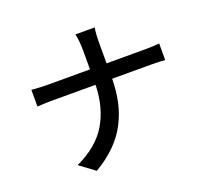

<svg xmlns="http://www.w3.org/2000/svg" viewBox="-132 -913 1220 1122"><g transform="rotate(-20 478.0 -352.0)"><path d="M89.4 -427.7V-531.7Q147 -526.9 185.1 -526.9H452.1V-644Q452.1 -704.6 441.9 -748H562Q555.2 -713.4 555.2 -644V-526.9H793Q849.6 -526.9 883.8 -530.8V-427.7Q854 -431.2 792 -431.2H555.2Q554.2 -352.5 539.8 -287.6Q525.4 -222.7 494.6 -162.6Q463.9 -102.5 412.1 -51Q360.4 0.5 287.1 43.9L192.9 -25.9Q326.7 -87.4 387.5 -188.5Q448.2 -289.6 452.1 -431.2H187Q131.3 -431.2 89.4 -427.7Z"/></g></svg>

Font: Karasuma Gothic
Style: Regular
Weight: 500
Designer: Rasmus Andersson / Ryoko Nishizuka
Foundry: Genbu
Version: Version 1.00